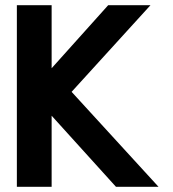

<svg xmlns="http://www.w3.org/2000/svg" viewBox="-20 -720 666 740"><path d="M45 -700H179V-457L397 -700H560L256 -366L591 0H427L179 -274V0H45Z"/></svg>

Font: Niramit
Style: Bold
Weight: 700
Designer: Katatrad Aksorn Co.,Ltd.
Foundry: Cadson Demak Co.,Ltd.
Version: Version 1.001; ttfautohint (v1.6)